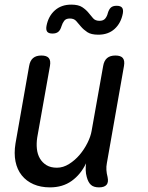

<svg xmlns="http://www.w3.org/2000/svg" viewBox="-20 -800 640 830"><path d="M408 10Q385 10 373 -1Q361 -12 355 -35Q351 -49 350.5 -64.5Q350 -80 352 -94Q329 -46 290 -18Q251 10 196 10Q156 10 125 -3.5Q94 -17 74 -42Q54 -67 47 -102Q40 -137 47 -180L106 -515Q110 -538 123 -549Q136 -560 159 -560Q182 -560 191 -549Q200 -538 196 -515L141 -206Q137 -180 139.5 -156.5Q142 -133 152.5 -115Q163 -97 181 -86Q199 -75 226 -75Q253 -75 278.5 -91Q304 -107 324 -130.5Q344 -154 358 -182Q372 -210 376 -234L426 -515Q430 -538 443 -549Q456 -560 479 -560Q502 -560 511 -549Q520 -538 516 -515L442 -95Q439 -80 440 -65Q441 -50 445 -35Q450 -12 440.5 -1Q431 10 408 10ZM246 -687Q241 -670 232 -662.5Q223 -655 207 -655Q190 -655 184 -663Q178 -671 181 -688Q189 -730 217 -755Q245 -780 288 -780Q319 -780 335.5 -769Q352 -758 362.5 -745Q373 -732 382.5 -721Q392 -710 410 -710Q427 -710 435 -720Q443 -730 446 -743Q451 -760 459.5 -767.5Q468 -775 484 -775Q501 -775 507.5 -767Q514 -759 511 -742Q503 -700 475.5 -675Q448 -650 405 -650Q374 -650 357.5 -661Q341 -672 330 -685Q319 -698 309.5 -709Q300 -720 282 -720Q265 -720 257.5 -710Q250 -700 246 -687Z"/></svg>

Font: Maple Mono NL
Style: Italic
Weight: 400
Italic angle: -10°
Monospace: yes
Designer: subframe7536
Version: Version 7.000